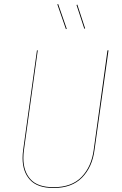

<svg xmlns="http://www.w3.org/2000/svg" viewBox="-20 -932 610 961"><path d="M453 -181Q442 -96 391 -43.5Q340 9 248 9Q168 9 130.5 -31.5Q93 -72 93 -141Q93 -161 96 -182L165 -680H169L100 -182Q97 -161 97 -141Q97 -74 133 -34.5Q169 5 248 5Q339 5 388.5 -46.5Q438 -98 449 -182L518 -680H523ZM314 -788 310 -786 267 -910 271 -912ZM406 -790 402 -788 363 -907 367 -909Z"/></svg>

Font: Fira Sans Condensed Four
Style: Italic
Weight: 100
Width: 3
Italic angle: -8°
Designer: bBox Type GmbH & Carrois Corporate GbR & Edenspiekermann AG
Foundry: bBox Type GmbH & Carrois Corporate GbR & Edenspiekermann AG
Version: Version 4.301